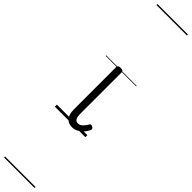

<svg xmlns="http://www.w3.org/2000/svg" viewBox="-518 -923 1336 1336"><g transform="rotate(45 150.0 -255.0)"><path d="M186 17Q148 17 127.5 -7Q107 -31 107 -79V-496Q107 -506 113 -510.5Q119 -515 132 -515Q146 -515 153 -510.5Q160 -506 160 -496V-92Q160 -63 167.5 -47Q175 -31 196 -31Q207 -31 217 -36.5Q227 -42 237 -53.5Q247 -65 258 -83Q262 -90 269 -90Q276 -90 283 -85Q291 -81 293 -74.5Q295 -68 292 -62Q280 -37 263 -19.5Q246 -2 226.5 7.5Q207 17 186 17ZM0 490H300V500H0ZM0 -20H300V0H0ZM0 -505H300V-500H0ZM0 -1010H300V-1000H0Z"/></g></svg>

Font: Playwrite PE Guides
Style: Regular
Weight: 400
Designer: Veronika Burian, José Scaglione
Foundry: TypeTogether
Version: Version 1.003